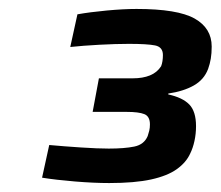

<svg xmlns="http://www.w3.org/2000/svg" viewBox="-20 -822 493 429"><path d="M224 -413Q190 -413 147.5 -416.5Q105 -420 74 -425L90 -498Q123 -495 161 -492.5Q199 -490 223 -490Q258 -490 280 -494.5Q302 -499 310 -518Q312 -524 313.5 -530Q315 -536 315 -544Q315 -562 302.5 -567Q290 -572 263 -572H187L201 -647H277Q299 -647 315 -653.5Q331 -660 340 -674Q342 -679 343 -685.5Q344 -692 344 -699Q344 -717 326.5 -720.5Q309 -724 268 -724Q239 -724 202 -722Q165 -720 137 -717L153 -790Q181 -795 218.5 -798.5Q256 -802 285 -802Q377 -802 415 -780.5Q453 -759 453 -718Q453 -703 451 -691Q449 -679 445 -668Q436 -644 413 -631Q390 -618 356 -613V-611Q388 -604 403 -588.5Q418 -573 418 -540Q418 -523 414.5 -507Q411 -491 405 -479Q396 -459 375 -444Q354 -429 317.5 -421Q281 -413 224 -413Z"/></svg>

Font: Saira Expanded
Style: Bold Italic
Weight: 700
Width: 7
Italic angle: -12°
Designer: Hector Gatti with collaboration of the Omnibus-Type team
Foundry: Omnibus-Type
Version: Version 1.101